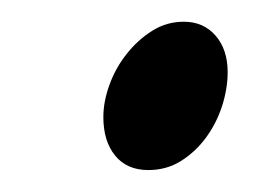

<svg xmlns="http://www.w3.org/2000/svg" viewBox="-20 -490 240 175"><path d="M187.5 -424.3Q187.5 -409.2 182.4 -393.3Q177.2 -377.4 167.7 -364.5Q158.2 -351.6 145 -343.3Q131.8 -335 115.2 -335Q95.7 -335 85 -348.1Q74.2 -361.3 74.2 -383.3Q74.2 -397.5 79.8 -412.8Q85.4 -428.2 95.5 -440.9Q105.5 -453.6 118.7 -461.9Q131.8 -470.2 147.5 -470.2Q165.5 -470.2 176.5 -457.5Q187.5 -444.8 187.5 -424.3Z"/></svg>

Font: GentiumAlt
Style: Italic
Weight: 400
Italic angle: -7°
Designer: J. Victor Gaultney
Version: Version 1.02; 2005; OFL release